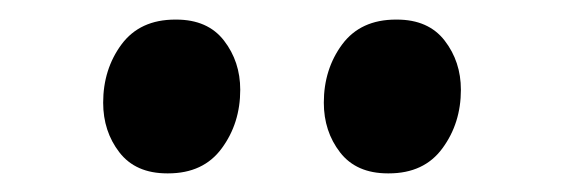

<svg xmlns="http://www.w3.org/2000/svg" viewBox="-20 -816 590 201"><path d="M155 -634.5Q122 -634.5 105 -656.5Q88 -678.5 88 -708.5Q88 -743.5 107.2 -769.5Q126.5 -795.5 163.5 -795.5H164.5Q197.5 -795.5 214.5 -773.5Q231.5 -751.5 231.5 -722Q231.5 -687 212.2 -660.8Q193 -634.5 156 -634.5ZM386 -634.5Q353 -634.5 336 -656.5Q319 -678.5 319 -708.5Q319 -743.5 338.2 -769.5Q357.5 -795.5 394.5 -795.5H395.5Q428.5 -795.5 445.5 -773.5Q462.5 -751.5 462.5 -722Q462.5 -687 443.2 -660.8Q424 -634.5 387 -634.5Z"/></svg>

Font: Merriweather Text Regular
Style: Bold
Weight: 700
Designer: Eben Sorkin
Foundry: Eben Sorkin
Version: Version 2.100; ttfautohint (v1.7.19-72a1) -l 8 -r 50 -G 200 